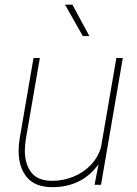

<svg xmlns="http://www.w3.org/2000/svg" viewBox="-20 -770 571 800"><path d="M281.7 -750.5 352.5 -619.6H325.2L251 -750.5ZM374 0 390.6 -85.4Q321.3 9.8 198.2 9.8Q126 9.8 91.8 -31.7Q57.6 -73.2 57.6 -141.6Q57.6 -166.5 62 -192.9L119.6 -528.3H146L87.9 -191.9Q83.5 -162.1 83.5 -143.1Q83.5 -86.4 110.4 -51.5Q137.2 -16.6 197.3 -16.6Q242.2 -16.6 284.2 -33.2Q326.2 -49.8 357.2 -81.5Q388.2 -113.3 400.9 -156.7L464.8 -528.3H491.7L400.9 0Z"/></svg>

Font: Mardoto Thin
Style: Italic
Weight: 250
Italic angle: -12°
Designer: Christian Robertson, Vahan Hovhannisyan
Foundry: Google
Version: Version 1.000